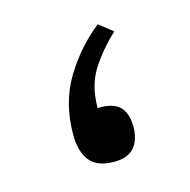

<svg xmlns="http://www.w3.org/2000/svg" viewBox="-55 -324 374 378"><g transform="rotate(-15 132.0 -135.0)"><path d="M201.7 -248Q170.4 -218.8 150.6 -187.3Q130.9 -155.8 130.9 -110.8Q162.6 -111.8 176 -98.1Q189.5 -84.5 189.5 -57.1Q189.5 -30.3 176.3 -15.1Q163.1 0 135.7 0Q100.6 0 85.7 -19Q70.8 -38.1 70.8 -71.8Q70.8 -137.2 100.6 -186.5Q130.4 -235.8 173.8 -270Z"/></g></svg>

Font: Vazirmatn FD Light
Style: Regular
Weight: 300
Designer: Saber Rastikerdar
Foundry: Saber Rastikerdar
Version: Version 33.003